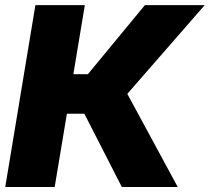

<svg xmlns="http://www.w3.org/2000/svg" viewBox="-20 -748 839 768"><path d="M1 0 121.6 -727.5H319.3L273.4 -451.2H331.5L559.6 -727.5H798.8L489.3 -372.6L690.9 0H467.3L317.4 -293H247.6L198.7 0Z"/></svg>

Font: Inter 16pt Black
Style: Italic
Weight: 900
Italic angle: -9.3988°
Version: Version 4.001;git-66647c0bb